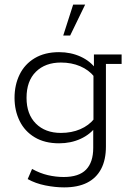

<svg xmlns="http://www.w3.org/2000/svg" viewBox="-20 -631 574 832"><path d="M258 181Q219 181 176.5 172.5Q134 164 100 145L119 101Q153 120 187.5 128Q222 136 256 136Q322 136 353 104Q384 72 384 10V-75L397 -84Q372 -49 329.5 -29.5Q287 -10 236 -10Q174 -10 130.5 -36Q87 -62 65 -107Q43 -152 43 -207Q43 -263 65 -308Q87 -353 130.5 -379Q174 -405 236 -405Q287 -405 329.5 -385.5Q372 -366 397 -331L387 -332V-395H507V-354H439V4Q439 62 418 101.5Q397 141 357 161Q317 181 258 181ZM244 -55Q290 -55 327.5 -71Q365 -87 389 -117L385 -93V-319L389 -298Q365 -328 327.5 -344Q290 -360 244 -360Q176 -360 135.5 -320Q95 -280 95 -207Q95 -136 135.5 -95.5Q176 -55 244 -55ZM254 -477 297 -611H349L284 -477Z"/></svg>

Font: Rokkitt Light
Style: Regular
Weight: 300
Version: Version 3.103